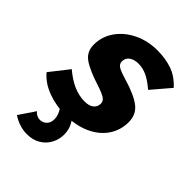

<svg xmlns="http://www.w3.org/2000/svg" viewBox="-243 -634 943 943"><g transform="rotate(45 228.0 -162.5)"><path d="M188 10Q123 10 65.5 -11.5Q8 -33 -26 -74L51 -172Q130 -104 207 -104Q239 -104 255.5 -117.5Q272 -131 272 -153Q272 -171 255 -182Q238 -193 198 -206Q116 -232 79 -258.5Q42 -285 42 -333Q42 -390 74.5 -436Q107 -482 162 -508.5Q217 -535 284 -535Q340 -535 386 -519Q432 -503 470 -461L388 -365Q352 -396 323 -409.5Q294 -423 264 -423Q235 -423 216.5 -410Q198 -397 198 -373Q198 -355 214 -345Q230 -335 271 -323Q356 -298 394.5 -268Q433 -238 433 -186Q433 -129 402.5 -84.5Q372 -40 316.5 -15Q261 10 188 10ZM120 210Q95 210 69.5 202Q44 194 20 178L76 95Q93 115 116 115Q136 115 150.5 101Q165 87 165 63Q165 31 142 0L199 -32Q220 -9 236 18.5Q252 46 252 82Q252 115 236.5 144.5Q221 174 191.5 192Q162 210 120 210Z"/></g></svg>

Font: Raleway ExtraBold
Style: Italic
Weight: 800
Italic angle: -12°
Designer: Matt McInerney, Pablo Impallari, Rodrigo Fuenzalida
Foundry: Matt McInerney, Pablo Impallari, Rodrigo Fuenzalida
Version: Version 4.026